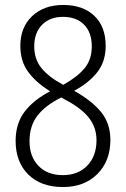

<svg xmlns="http://www.w3.org/2000/svg" viewBox="-20 -744 508 774"><path d="M406 -559Q406 -497 373 -454Q340 -411 279 -378Q349 -339 387 -293Q425 -247 425 -180Q425 -95 372.5 -42.5Q320 10 234 10Q145 10 94 -40.5Q43 -91 43 -176Q43 -246 79 -293.5Q115 -341 182 -376Q124 -412 93 -455Q62 -498 62 -559Q62 -634 109.5 -679Q157 -724 235 -724Q314 -724 360 -680.5Q406 -637 406 -559ZM118 -557Q118 -505 147.5 -469Q177 -433 235 -402Q292 -434 321 -469Q350 -504 350 -557Q350 -613 319 -644.5Q288 -676 234 -676Q181 -676 149.5 -644Q118 -612 118 -557ZM233 -38Q295 -38 332 -76.5Q369 -115 369 -179Q369 -230 338.5 -269Q308 -308 245 -341L227 -351Q164 -320 131.5 -278.5Q99 -237 99 -175Q99 -113 135 -75.5Q171 -38 233 -38Z"/></svg>

Font: Noto Sans Display Light Narrow
Style: Regular
Weight: 300
Width: 4
Designer: Monotype Design team
Foundry: Monotype Imaging Inc.
Version: Version 1.000